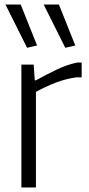

<svg xmlns="http://www.w3.org/2000/svg" viewBox="-20 -824 391 844"><path d="M99 -614 4 -804H71L143 -624ZM267 -614 172 -804H239L311 -624ZM74 -540H128L133 -471H138Q185 -497 230 -518.5Q275 -540 319 -549H339V-484H316Q270 -478 224.5 -460.5Q179 -443 138 -420V0H74Z"/></svg>

Font: Encode Sans Narrow
Style: Light
Weight: 300
Designer: Pablo Impallari, Andres Torresi
Foundry: Pablo Impallari, Andres Torresi
Version: Version 1.000; ttfautohint (v1.00) -l 8 -r 50 -G 200 -x 14 -